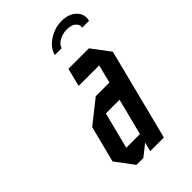

<svg xmlns="http://www.w3.org/2000/svg" viewBox="-202 -747 827 827"><g transform="rotate(-45 211.0 -333.5)"><path d="M145.8 -83.3H229.2L271.7 -250H188.3ZM125 0 62.5 -83.3 105 -250 210 -333.3H293.3L314.2 -416.7H189.2L210 -500H335L397.5 -416.7L291.7 0H208.3L219.2 -41.7L166.7 0ZM252.5 -583.3H210.8Q219.2 -618.3 255.8 -642.5Q292.5 -666.7 335.8 -666.7Q378.3 -666.7 403.3 -642.5Q421.7 -624.2 421.7 -600.8Q421.7 -592.5 419.2 -583.3H377.5Q378.3 -587.5 378.3 -590.8Q378.3 -603.3 364.6 -614.2Q350.8 -625 325 -625Q299.2 -625 277.9 -612.9Q256.7 -600.8 252.5 -583.3Z"/></g></svg>

Font: Yulong
Style: Italic
Weight: 400
Italic angle: -14.25°
Designer: GGBotNet
Foundry: f0n7.com
Version: 1.00